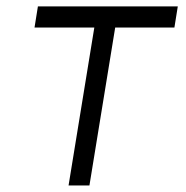

<svg xmlns="http://www.w3.org/2000/svg" viewBox="-20 -565 566 585"><path d="M85.2 -481.2 95.5 -545.5H521.7L511.4 -481.2H331L252.5 0H188.9L267.4 -481.2Z"/></svg>

Font: Inter Light  BETA
Style: Italic
Weight: 300
Italic angle: 9.39999°
Designer: Rasmus Andersson
Foundry: rsms
Version: Version 3.011;git-f93a4a705